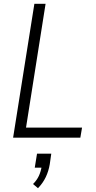

<svg xmlns="http://www.w3.org/2000/svg" viewBox="-20 -725 507 1011"><path d="M49 0 161 -705H220L117 -53H412L403 0ZM180 266 154 244Q174 224 184.5 201.5Q195 179 200 149L208 158H163L175 84H250L242 140Q236 176 221 207.5Q206 239 180 266Z"/></svg>

Font: Nunito Sans 10pt Condensed Light
Style: Italic
Weight: 300
Width: 3
Italic angle: -9°
Designer: Vernon Adams
Foundry: Vernon Adams
Version: Version 3.101;gftools[0.9.27]